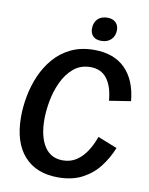

<svg xmlns="http://www.w3.org/2000/svg" viewBox="-92 -904 764 983"><g transform="rotate(10 289.5 -412.5)"><path d="M277.5 12.5Q164.2 12.5 101.3 -57.9Q38.3 -128.3 38.3 -260.8Q38.3 -312.5 48.8 -368.3Q59.2 -424.2 81.7 -476.2Q104.2 -528.3 140.4 -570.4Q176.7 -612.5 228.3 -637.5Q280 -662.5 349.2 -662.5Q451.7 -662.5 510.4 -603.8Q569.2 -545 579.2 -436.7L467.5 -419.2Q461.7 -492.5 431.2 -532.5Q400.8 -572.5 345.8 -572.5Q293.3 -572.5 257.5 -542.1Q221.7 -511.7 199.6 -464.6Q177.5 -417.5 167.9 -365.4Q158.3 -313.3 158.3 -269.2Q158.3 -179.2 191.2 -128.3Q224.2 -77.5 286.7 -77.5Q327.5 -77.5 357.9 -97.9Q388.3 -118.3 410.4 -152.5Q432.5 -186.7 446.7 -227.5L547.5 -187.5Q525.8 -133.3 490.8 -87.9Q455.8 -42.5 403.3 -15Q350.8 12.5 277.5 12.5ZM375 -714.2Q346.7 -714.2 332.1 -728.8Q317.5 -743.3 317.5 -768.3Q317.5 -799.2 335.8 -817.9Q354.2 -836.7 386.7 -836.7Q414.2 -836.7 429.6 -821.7Q445 -806.7 445 -782.5Q445 -751.7 425.8 -732.9Q406.7 -714.2 375 -714.2Z"/></g></svg>

Font: Familjen Grotesk Medium
Style: Italic
Weight: 500
Italic angle: -9.46201°
Designer: Anders Wikstroem, Jonas Baeckman, Matilda Gysing, Kristian Moeller
Foundry: Familjen STHLM AB
Version: Version 2.002; ttfautohint (v1.8.4.7-5d5b)